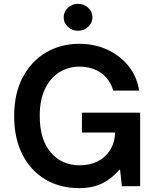

<svg xmlns="http://www.w3.org/2000/svg" viewBox="-20 -964 801 994"><path d="M390.3 9.9Q290.1 9.9 214.3 -35.3Q138.5 -80.6 95.9 -164.2Q53.3 -247.9 53.3 -362.9Q53.3 -480.1 97.8 -563.9Q142.4 -647.7 218.6 -692.5Q294.7 -737.2 389.6 -737.2Q470.2 -737.2 536.4 -706.5Q602.6 -675.8 646 -621.3Q689.3 -566.8 700.3 -495H566.1Q549.7 -553.3 503.4 -586.1Q457 -619 391.3 -619Q332.7 -619 286.2 -589.5Q239.7 -560 212.7 -503.2Q185.7 -446.4 185.7 -364.3Q185.7 -240.8 242.9 -174.5Q300.1 -108.3 391 -108.3Q474.4 -108.3 524 -155.5Q573.5 -202.8 576 -277.7H404.1V-380.7H705.6V0H611.2L601.6 -85.2H597.7Q559.3 -39.4 509.2 -14.7Q459.2 9.9 390.3 9.9ZM384.2 -804.7Q353.3 -804.7 331.5 -825.1Q309.7 -845.5 309.7 -874.3Q309.7 -903.4 331.5 -923.8Q353.3 -944.2 384.2 -944.2Q414.8 -944.2 436.6 -923.8Q458.5 -903.4 458.5 -874.3Q458.5 -845.5 436.6 -825.1Q414.8 -804.7 384.2 -804.7Z"/></svg>

Font: Linik Sans SemiBold
Style: Regular
Weight: 600
Designer: Rasmus Andersson (font), Cristiano Sobral (main changes)
Foundry: rsms
Version: Version 3.018;June 1, 2022;FontCreator 14.0.0.2814 64-bit; t